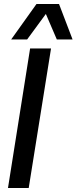

<svg xmlns="http://www.w3.org/2000/svg" viewBox="-20 -943 384 963"><path d="M20 0 131 -700H236L124 0ZM36 -745 163 -923H276L344 -745H265L210 -873L116 -745Z"/></svg>

Font: Georama Medium
Style: Italic
Weight: 500
Italic angle: -9°
Designer: Jean-Baptiste Levee
Foundry: Production Type
Version: Version 1.000